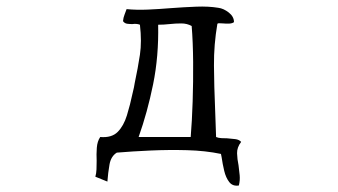

<svg xmlns="http://www.w3.org/2000/svg" viewBox="-20 -490 1040 590"><path d="M721 -54Q708 -37 708.5 -19Q709 -1 713 18Q715 33 716.5 48.5Q718 64 714 80Q695 83 684.5 69.5Q674 56 669 35Q664 14 661 -7Q660 -14 659 -17Q611 -27 555 -28.5Q499 -30 443 -27.5Q387 -25 339 -21Q321 -10 316.5 15.5Q312 41 310 68Q301 64 291.5 60.5Q282 57 273 53Q276 43 276.5 30.5Q277 18 277 4Q276 -16 277.5 -36Q279 -56 288 -69Q323 -66 341.5 -84.5Q360 -103 370 -135.5Q380 -168 388 -206Q390 -214 391.5 -221Q393 -228 394 -235Q404 -282 410 -322Q416 -362 410 -414Q405 -416 399 -416.5Q393 -417 387 -416Q379 -416 371 -417Q363 -418 358 -425Q359 -436 362.5 -444.5Q366 -453 369 -462Q399 -459 434 -460.5Q469 -462 505 -465Q545 -468 583 -469.5Q621 -471 651 -466Q667 -464 683 -451.5Q699 -439 699 -422Q694 -418 684.5 -417.5Q675 -417 666 -418Q660 -418 655 -418.5Q650 -419 648 -417Q637 -353 637.5 -288.5Q638 -224 641 -155Q642 -134 642.5 -112.5Q643 -91 644 -69Q651 -66 660 -65.5Q669 -65 678 -65Q691 -64 703 -62.5Q715 -61 721 -54ZM569 -410Q555 -418 537 -418Q519 -418 501 -416Q492 -415 483 -414.5Q474 -414 466 -414Q468 -317 450.5 -231Q433 -145 406 -69H566Q570 -117 572 -178Q574 -239 573.5 -300Q573 -361 569 -410Z"/></svg>

Font: Yuji Mai
Style: Regular
Weight: 400
Designer: Kataoka Yuji
Foundry: Kinuta Font Factory
Version: Version 3.002